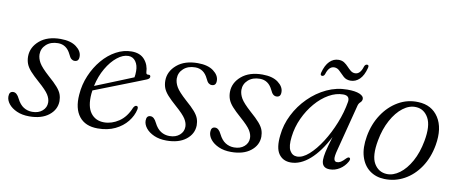

<svg xmlns="http://www.w3.org/2000/svg" viewBox="-58 -840 2576 1081"><g transform="rotate(10 1230.0 -299.5)"><path d="M155 -19.5Q191 -19.5 213 -38.8Q235 -58 235 -86.5Q235 -108 220.8 -130.8Q206.5 -153.5 162.5 -192Q130 -220.5 111.5 -241.2Q93 -262 85.8 -281.2Q78.5 -300.5 78.5 -323.5Q79 -376 123.2 -413.8Q167.5 -451.5 242.5 -451.5Q300.5 -451.5 332.5 -427.2Q364.5 -403 364.5 -372.5Q365 -343.5 340 -343.5Q330 -343.5 321.8 -350.2Q313.5 -357 305.5 -375Q281.5 -425.5 232.5 -425.5Q191 -425.5 165.5 -402.5Q140 -379.5 140 -345.5Q140.5 -322 154.2 -298Q168 -274 213 -233.5Q247 -204 265.2 -183Q283.5 -162 290 -143.8Q296.5 -125.5 296.5 -105Q295.5 -56 254.2 -23.8Q213 8.5 143 8.5Q102 8.5 71.8 -5Q41.5 -18.5 25 -39.2Q8.5 -60 8.5 -82Q8.5 -111 32 -111Q52.5 -111 67.5 -79.5Q83.5 -47.5 105.8 -33.5Q128 -19.5 155 -19.5Z M736.5 -135.5Q728.5 -98.5 702.2 -65.5Q676 -32.5 633.5 -12Q591 8.5 534 8.5Q463.5 8.5 428.2 -36.2Q393 -81 399.5 -161Q403.5 -219 425.8 -271.2Q448 -323.5 482.5 -364.2Q517 -405 560 -428.2Q603 -451.5 648.5 -451.5Q697.5 -451.5 723 -422Q748.5 -392.5 750 -350Q751 -337.5 762.5 -339Q775 -341 776 -330Q777 -317.5 756.5 -310Q734 -301 696 -286Q658 -271 614.8 -254.2Q571.5 -237.5 532.5 -222Q493.5 -206.5 468.5 -197Q467 -187 466 -177.5Q460 -104.5 487.2 -68Q514.5 -31.5 563.5 -31.5Q607.5 -31.5 648 -58.5Q688.5 -85.5 711 -141Q719 -155 728 -154.5Q740 -154 736.5 -135.5ZM635 -423.5Q603.5 -423.5 570.8 -397.2Q538 -371 511.8 -326Q485.5 -281 473 -223.5Q500.5 -234.5 540.2 -250.5Q580 -266.5 620 -282.8Q660 -299 689 -311Q692 -325 692 -347Q692 -380.5 676.5 -402Q661 -423.5 635 -423.5Z M939.5 -19.5Q975.5 -19.5 997.5 -38.8Q1019.5 -58 1019.5 -86.5Q1019.5 -108 1005.2 -130.8Q991 -153.5 947 -192Q914.5 -220.5 896 -241.2Q877.5 -262 870.2 -281.2Q863 -300.5 863 -323.5Q863.5 -376 907.8 -413.8Q952 -451.5 1027 -451.5Q1085 -451.5 1117 -427.2Q1149 -403 1149 -372.5Q1149.5 -343.5 1124.5 -343.5Q1114.5 -343.5 1106.2 -350.2Q1098 -357 1090 -375Q1066 -425.5 1017 -425.5Q975.5 -425.5 950 -402.5Q924.5 -379.5 924.5 -345.5Q925 -322 938.8 -298Q952.5 -274 997.5 -233.5Q1031.5 -204 1049.8 -183Q1068 -162 1074.5 -143.8Q1081 -125.5 1081 -105Q1080 -56 1038.8 -23.8Q997.5 8.5 927.5 8.5Q886.5 8.5 856.2 -5Q826 -18.5 809.5 -39.2Q793 -60 793 -82Q793 -111 816.5 -111Q837 -111 852 -79.5Q868 -47.5 890.2 -33.5Q912.5 -19.5 939.5 -19.5Z M1309 -19.5Q1345 -19.5 1367 -38.8Q1389 -58 1389 -86.5Q1389 -108 1374.8 -130.8Q1360.5 -153.5 1316.5 -192Q1284 -220.5 1265.5 -241.2Q1247 -262 1239.8 -281.2Q1232.5 -300.5 1232.5 -323.5Q1233 -376 1277.2 -413.8Q1321.5 -451.5 1396.5 -451.5Q1454.5 -451.5 1486.5 -427.2Q1518.5 -403 1518.5 -372.5Q1519 -343.5 1494 -343.5Q1484 -343.5 1475.8 -350.2Q1467.5 -357 1459.5 -375Q1435.5 -425.5 1386.5 -425.5Q1345 -425.5 1319.5 -402.5Q1294 -379.5 1294 -345.5Q1294.5 -322 1308.2 -298Q1322 -274 1367 -233.5Q1401 -204 1419.2 -183Q1437.5 -162 1444 -143.8Q1450.5 -125.5 1450.5 -105Q1449.5 -56 1408.2 -23.8Q1367 8.5 1297 8.5Q1256 8.5 1225.8 -5Q1195.5 -18.5 1179 -39.2Q1162.5 -60 1162.5 -82Q1162.5 -111 1186 -111Q1206.5 -111 1221.5 -79.5Q1237.5 -47.5 1259.8 -33.5Q1282 -19.5 1309 -19.5Z M1885 -107Q1874.5 -68 1877.5 -53.2Q1880.5 -38.5 1894.5 -38.5Q1905 -38.5 1915.8 -45Q1926.5 -51.5 1942 -68Q1953 -78.5 1959.5 -75.5Q1969 -71 1960 -53.5Q1944 -25 1917.5 -8.2Q1891 8.5 1861 8.5Q1815 8.5 1815 -38Q1815 -55.5 1821 -83.8Q1827 -112 1845.5 -173.5Q1800 -85 1746.5 -38.2Q1693 8.5 1638 8.5Q1593 8.5 1569.2 -25.5Q1545.5 -59.5 1554 -133Q1560 -194 1588.8 -251Q1617.5 -308 1663 -353.2Q1708.5 -398.5 1764.5 -424.8Q1820.5 -451 1881.5 -451Q1928 -451 1952.2 -440.5Q1976.5 -430 1976 -413.5Q1975 -401 1966 -393.2Q1957 -385.5 1953.5 -373ZM1618.5 -135.5Q1611.5 -80.5 1626 -55.5Q1640.5 -30.5 1667.5 -30.5Q1699 -30.5 1734.8 -62.2Q1770.5 -94 1803.8 -146Q1837 -198 1862 -260.5Q1887 -323 1897 -384Q1902 -420 1863.5 -420Q1822.5 -420 1781.8 -396.8Q1741 -373.5 1706.5 -333.2Q1672 -293 1648.5 -242Q1625 -191 1618.5 -135.5ZM1889.5 -503.5Q1865 -503.5 1849 -518Q1833 -532.5 1819.2 -547Q1805.5 -561.5 1787.5 -561.5Q1757 -561.5 1743 -515.5Q1738.5 -502.5 1727.5 -502.5Q1715.5 -502.5 1719.5 -519.5Q1731 -563.5 1753.2 -585.5Q1775.5 -607.5 1804.5 -607.5Q1823.5 -607.5 1836.8 -598.8Q1850 -590 1860.8 -578.2Q1871.5 -566.5 1882.5 -557.8Q1893.5 -549 1907.5 -549Q1937.5 -549 1951 -595Q1956 -608.5 1967 -608.5Q1979 -608.5 1974.5 -591Q1963 -546.5 1940.8 -525Q1918.5 -503.5 1889.5 -503.5Z M2288 -451Q2365 -448 2403.8 -388.2Q2442.5 -328.5 2425.5 -230Q2412.5 -156 2375.8 -101.5Q2339 -47 2286.2 -18.2Q2233.5 10.5 2173 8.5Q2124 7 2088.5 -19.5Q2053 -46 2038 -94.8Q2023 -143.5 2035 -211.5Q2047.5 -282.5 2083.8 -337.5Q2120 -392.5 2173 -423.2Q2226 -454 2288 -451ZM2181.5 -21.5Q2218.5 -20 2254.8 -46.8Q2291 -73.5 2318.8 -123.5Q2346.5 -173.5 2359 -241.5Q2375.5 -330 2351 -374.2Q2326.5 -418.5 2280.5 -421Q2242 -423.5 2205.2 -395.5Q2168.5 -367.5 2140.8 -316.5Q2113 -265.5 2101 -199.5Q2084 -108.5 2109 -66Q2134 -23.5 2181.5 -21.5Z"/></g></svg>

Font: Fraunces 72pt S050 Light
Style: Italic
Weight: 300
Italic angle: -16°
Version: Version 1.000; ttfautohint (v1.8.3)